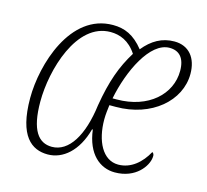

<svg xmlns="http://www.w3.org/2000/svg" viewBox="-86 -644 812 752"><g transform="rotate(15 320.5 -268.0)"><path d="M167 10C228 10 285 -37 310 -130H313C325 -33 379 10 439 10C524 10 565 -50 568 -85C570 -96 566 -103 561 -105C536 -59 496 -23 444 -23C381 -23 346 -93 346 -180C346 -201 349 -222 351 -239H377C522 -239 626 -330 626 -439C626 -504 592 -546 533 -546C483 -546 443 -523 409 -481C370 -530 331 -546 284 -546C111 -546 44 -322 44 -186C44 -31 102 10 167 10ZM175 -23C121 -23 86 -66 86 -183C86 -311 144 -517 282 -517C319 -517 358 -503 388 -457C349 -394 325 -329 308 -227C292 -101 244 -23 175 -23ZM372 -268H356C379 -384 442 -517 521 -517C560 -517 584 -493 584 -440C584 -346 502 -268 372 -268Z"/></g></svg>

Font: Noto Serif Condensed ExtraLight
Style: Italic
Weight: 200
Width: 3
Italic angle: -12°
Designer: Monotype Design Team
Foundry: Monotype Imaging Inc.
Version: Version 2.013